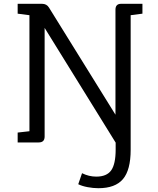

<svg xmlns="http://www.w3.org/2000/svg" viewBox="-20 -750 833 1011"><path d="M498 241Q471 241 441.5 235.5Q412 230 392 220L412 162Q448 180 487 180Q542 180 565.5 147Q589 114 589 37V1L215 -603V-31Q215 0 184 0H73V-52L135 -59V-670L73 -678V-730H201Q226 -730 238 -710L588 -146V-699Q588 -730 618 -730H730V-678L668 -670V39Q668 145 627.5 193Q587 241 498 241Z"/></svg>

Font: Fauna One
Style: Regular
Weight: 400
Designer: Eduardo Rodriguez Tunni
Foundry: Eduardo Rodriguez Tunni
Version: Version 2.001; ttfautohint (v1.8.4.7-5d5b);gftools[0.9.23]